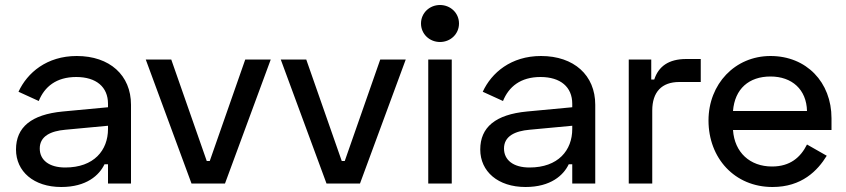

<svg xmlns="http://www.w3.org/2000/svg" viewBox="-20 -734 3384 768"><path d="M54 -367 135 -330C158 -387 205 -426 285 -426C365 -426 412 -386 412 -319V-305L231 -288C105 -276 44 -225 44 -136C44 -48 115 14 225 14C326 14 377 -33 398 -77H412V0H504V-315C504 -433 419 -510 287 -510C167 -510 89 -443 54 -367ZM139 -140C139 -190 184 -210 241 -215L412 -231V-218C412 -133 356 -64 241 -64C176 -64 139 -94 139 -140Z M563 -496 746 0H880L1063 -496H961L819 -90H807L665 -496Z M1103 -496 1286 0H1420L1603 -496H1501L1359 -90H1347L1205 -496Z M1664 -640C1664 -598 1698 -566 1740 -566C1782 -566 1816 -598 1816 -640C1816 -682 1782 -714 1740 -714C1698 -714 1664 -682 1664 -640ZM1787 -496H1693V0H1787Z M1911 -367 1992 -330C2015 -387 2062 -426 2142 -426C2222 -426 2269 -386 2269 -319V-305L2088 -288C1962 -276 1901 -225 1901 -136C1901 -48 1972 14 2082 14C2183 14 2234 -33 2255 -77H2269V0H2361V-315C2361 -433 2276 -510 2144 -510C2024 -510 1946 -443 1911 -367ZM1996 -140C1996 -190 2041 -210 2098 -215L2269 -231V-218C2269 -133 2213 -64 2098 -64C2033 -64 1996 -94 1996 -140Z M2585 -496H2495V0H2589V-292C2589 -366 2627 -406 2697 -406H2783V-498H2725C2654 -498 2614 -468 2597 -416H2585Z M2814 -252C2814 -102 2918 14 3070 14C3187 14 3250 -51 3287 -111L3208 -156C3182 -104 3140 -68 3068 -68C2980 -68 2918 -124 2912 -214H3306V-261C3306 -405 3206 -510 3062 -510C2920 -510 2814 -398 2814 -252ZM2912 -290C2919 -379 2976 -428 3062 -428C3148 -428 3206 -376 3208 -290Z"/></svg>

Font: Space Text Medium
Style: Regular
Weight: 500
Designer: Florian Karsten (Space Text), Colophon Foundry (Space Mono)
Foundry: Florian Karsten
Version: Version 1.003;PS 001.003;hotconv 1.0.88;makeotf.lib2.5.64775